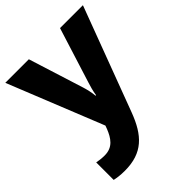

<svg xmlns="http://www.w3.org/2000/svg" viewBox="-222 -670 1032 1032"><g transform="rotate(-45 294.0 -154.5)"><path d="M-1 -549 217 -6 210 13C190 63 163 105 101 105C78 105 56 102 42 99V232C60 236 84 240 119 240C255 240 319 171 367 43L589 -549H415L316 -234C309 -213 301 -184 297 -157H293C291 -183 284 -213 277 -235L178 -549Z"/></g></svg>

Font: Noto Sans Lao UI ExtBd
Style: Regular
Weight: 800
Designer: Monotype Design Team
Foundry: Monotype Imaging Inc.
Version: Version 2.000